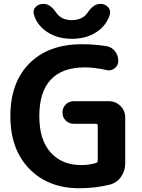

<svg xmlns="http://www.w3.org/2000/svg" viewBox="-20 -995 744 1004"><path d="M157.2 -919.9Q155.3 -925.8 155.3 -931.6Q155.3 -946.3 166 -958Q181.6 -974.6 205.1 -974.6H210Q243.2 -974.6 275.4 -926.8Q281.2 -918 290 -911.1Q315.4 -889.6 355.5 -889.6Q395.5 -889.6 421.9 -911.1Q429.7 -918 436.5 -926.8Q468.8 -974.6 502 -974.6H506.8Q529.3 -974.6 544.9 -958Q555.7 -946.3 555.7 -931.6Q555.7 -925.8 554.7 -919.9Q541 -874 503.9 -841.8Q445.3 -792 356 -792Q266.6 -792 208 -841.8Q169.9 -874 157.2 -919.9ZM408.2 -763.7Q473.6 -763.7 535.2 -753.9Q563.5 -750 581.1 -727.5Q598.6 -705.1 598.6 -676.8Q598.6 -652.3 579.1 -637.7Q565.4 -627 548.8 -627Q543 -627 536.1 -628.9Q473.6 -642.6 422.9 -642.6Q305.7 -642.6 245.6 -578.6Q185.5 -514.6 185.5 -387.7Q185.5 -263.7 244.6 -197.8Q303.7 -131.8 405.3 -131.8Q445.3 -131.8 481.4 -142.6Q491.2 -145.5 491.2 -155.3V-337.9Q491.2 -347.7 481.4 -347.7H365.2Q340.8 -347.7 323.7 -364.7Q306.6 -381.8 306.6 -406.7Q306.6 -431.6 323.7 -448.7Q340.8 -465.8 365.2 -465.8H549.8Q585 -465.8 609.9 -440.9Q634.8 -416 634.8 -380.9V-140.6Q634.8 -101.6 612.8 -70.3Q590.8 -39.1 553.7 -29.3Q477.5 -10.7 394.5 -10.7Q232.4 -10.7 133.3 -112.3Q34.2 -213.9 34.2 -387.7Q34.2 -563.5 133.8 -663.6Q233.4 -763.7 408.2 -763.7Z"/></svg>

Font: Gen Jyuu GothicX Bold
Style: Bold
Weight: 700
Designer: Ryoko NISHIZUKA (kana &amp; ideographs); Paul D. Hunt (Latin, Greek &amp; Cyrillic); Wenlong ZHANG (bopomofo); Sandoll C
Version: Version 1.058.20140828